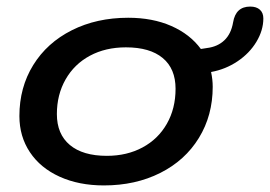

<svg xmlns="http://www.w3.org/2000/svg" viewBox="-20 -554 821 584"><path d="M622 -335Q627 -312 627 -290Q627 -203 585 -134.5Q543 -66 467.5 -28Q392 10 296 10Q220 10 161.5 -16.5Q103 -43 71 -91Q39 -139 39 -201Q39 -288 81 -356Q123 -424 198.5 -462Q274 -500 370 -500Q444 -500 501 -475Q558 -450 591 -405L610 -408Q642 -412 662.5 -431.5Q683 -451 689 -486Q697 -534 741 -534Q760 -534 770.5 -524.5Q781 -515 781 -498Q781 -462 760 -427Q739 -392 702.5 -367.5Q666 -343 622 -335ZM514 -284Q514 -345 475 -377.5Q436 -410 363 -410Q301 -410 253.5 -384.5Q206 -359 179.5 -312.5Q153 -266 153 -207Q153 -146 192.5 -113Q232 -80 305 -80Q366 -80 413.5 -105.5Q461 -131 487.5 -177.5Q514 -224 514 -284Z"/></svg>

Font: Kodchasan SemiBold
Style: Italic
Weight: 600
Italic angle: -10°
Version: Version 1.000; ttfautohint (v1.6)